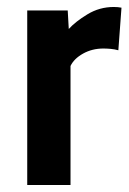

<svg xmlns="http://www.w3.org/2000/svg" viewBox="-20 -530 370 550"><path d="M58 0V-500H174L177 -447Q196 -468 230.5 -489Q265 -510 306 -510Q318 -510 328 -508L319 -386Q308 -389 297 -390Q286 -391 276 -391Q244 -391 218 -376.5Q192 -362 182 -341V0Z"/></svg>

Font: Cabin VF Beta
Style: Regular
Weight: 400
Designer: Pablo Impallari
Foundry: Pablo Impallari. http://www.impallari.com Igino Marini. http://www.ikern.com
Version: Version 2.200